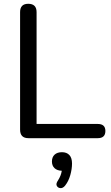

<svg xmlns="http://www.w3.org/2000/svg" viewBox="-20 -729 586 1013"><path d="M130 0Q86 0 86 -45V-665Q86 -709 129 -709Q173 -709 173 -665V-75H496Q536 -75 536 -38Q536 0 496 0ZM323 251Q311 265 298 263.5Q285 262 279.5 251Q274 240 286 223Q302 198 306 172Q281 171 267.5 158Q254 145 254 123Q254 100 268 87Q282 74 307 74Q332 74 346 89Q360 104 360 134Q360 162 351 194.5Q342 227 323 251Z"/></svg>

Font: Chiron GoRound TC N
Style: Regular
Weight: 350
Designer: Ryoko NISHIZUKA 西塚涼子 (kana, bopomofo & ideographs); Paul D. Hunt (Latin, Greek & Cyrillic); Sandoll Communications 산돌커뮤니
Foundry: Adobe
Version: Version 1.000;hotconv 1.1.1;makeotfexe 2.6.0